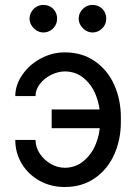

<svg xmlns="http://www.w3.org/2000/svg" viewBox="-20 -750 553 780"><path d="M124.3 -359.8H42.1Q42.1 -405 70.8 -446.3Q99.4 -487.6 145.7 -512.4Q192 -537.3 243.1 -537.3Q313.5 -537.3 365.3 -501.4Q417.1 -465.5 444.1 -405.2Q471 -345 471 -273.5V-254.1Q471 -182.7 444.1 -122.4Q417.1 -62.2 365.3 -26.2Q313.5 9.7 243.1 9.7Q186.1 9.7 140.4 -15.9Q94.6 -41.4 68.4 -85.1Q42.1 -128.8 42.1 -181.6H124.3Q124.3 -152.6 141.2 -126.7Q158.1 -100.8 185.4 -84.8Q212.7 -68.7 243.1 -68.4Q287.3 -68.7 320.1 -96.2Q352.9 -123.6 369.8 -166.3Q386.7 -208.9 386.7 -254.1V-273.5Q386.7 -319.8 369.8 -362.6Q352.9 -405.4 320.4 -432.5Q288 -459.6 243.1 -459.9Q215.8 -459.6 188 -446Q160.2 -432.3 142.3 -409.2Q124.3 -386 124.3 -359.8ZM420.6 -229.3H189.9V-305.2H420.6ZM100.1 -674Q100.1 -689.6 108.1 -702.5Q116 -715.5 128.6 -722.7Q141.2 -730 156.1 -730Q172 -730 184.7 -722.7Q197.5 -715.5 204.8 -702.7Q212 -689.9 212 -674Q212 -659.2 204.8 -646.6Q197.5 -634 184.7 -626Q172 -618.1 156.1 -618.1Q141.6 -618.1 128.8 -626Q116 -634 108.1 -646.8Q100.1 -659.5 100.1 -674ZM299.7 -674Q299.7 -689.6 307.7 -702.5Q315.6 -715.5 328.2 -722.7Q340.8 -730 355.7 -730Q371.2 -730 384.2 -722.7Q397.1 -715.5 404.4 -702.5Q411.6 -689.6 411.6 -674Q411.6 -659.2 404.4 -646.6Q397.1 -634 384.2 -626Q371.2 -618.1 355.7 -618.1Q341.2 -618.1 328.4 -626Q315.6 -634 307.7 -646.8Q299.7 -659.5 299.7 -674Z"/></svg>

Font: Pretendard Variable
Style: Regular
Weight: 400
Designer: Base glyphs from Inter by Rasmus Andersson; Hangul glyphs from Noto Sans CJK(Source Han Sans) by Jang Soo-young and Kang
Foundry: Kil Hyung-jin
Version: Version 1.100;FEAKit 1.0